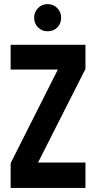

<svg xmlns="http://www.w3.org/2000/svg" viewBox="-20 -919 470 939"><path d="M213 -766Q185 -766 166 -785Q147 -804 147 -832Q147 -860 166 -879.5Q185 -899 213 -899Q241 -899 260 -879.5Q279 -860 279 -832Q279 -804 260.5 -785Q242 -766 213 -766ZM32 0V-121L263 -579H32V-700H398V-582L166 -124H398V0Z"/></svg>

Font: Stick No Bills
Style: Bold
Weight: 700
Version: Version 2.000